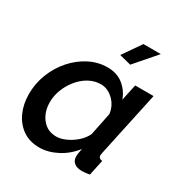

<svg xmlns="http://www.w3.org/2000/svg" viewBox="-171 -862 958 1004"><g transform="rotate(30 307.5 -360.5)"><path d="M205 10Q146 10 104.5 -19Q63 -48 41 -97Q19 -146 19 -206Q19 -270 42 -328.5Q65 -387 105.5 -433Q146 -479 198 -505.5Q250 -532 307 -532Q364 -532 402.5 -501Q441 -470 457 -424L478 -522H589L505 -130Q504 -125 503.5 -121.5Q503 -118 503 -115Q503 -96 526 -94L506 0Q492 2 481 3.5Q470 5 461 5Q430 5 413 -8.5Q396 -22 396 -47Q396 -62 403 -95Q364 -45 310.5 -17.5Q257 10 205 10ZM253 -84Q279 -84 309.5 -97.5Q340 -111 367 -134.5Q394 -158 408 -188L436 -325Q430 -373 396 -405.5Q362 -438 321 -438Q283 -438 249.5 -419.5Q216 -401 190.5 -370Q165 -339 150 -301Q135 -263 135 -224Q135 -165 167 -124.5Q199 -84 253 -84ZM401 -603 331 -621 407 -731H512Z"/></g></svg>

Font: Raleway SemiBold
Style: Italic
Weight: 600
Italic angle: -12°
Designer: Matt McInerney, Pablo Impallari, Rodrigo Fuenzalida
Foundry: Matt McInerney, Pablo Impallari, Rodrigo Fuenzalida
Version: Version 4.026